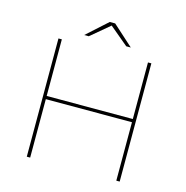

<svg xmlns="http://www.w3.org/2000/svg" viewBox="-123 -982 1062 1098"><g transform="rotate(15 408.0 -433.5)"><path d="M153 -700H133V0H153V-346H663V0H683V-700H663V-365H153ZM408 -850 519 -757H546L424 -867H392L270 -757H297Z"/></g></svg>

Font: Montserrat-Alt1 Thin
Style: Regular
Weight: 100
Designer: Differentunic
Foundry: Differentunic
Version: Version 7.222